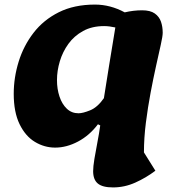

<svg xmlns="http://www.w3.org/2000/svg" viewBox="-20 -620 777 839"><path d="M474 199Q428 199 407.5 182Q387 165 387 128Q387 108 392.5 74.5Q398 41 405.5 2.5Q413 -36 418 -72L408 -77Q371 -28 321 -1.5Q271 25 221 25Q174 25 132.5 0Q91 -25 65.5 -77.5Q40 -130 40 -210Q40 -281 61.5 -350.5Q83 -420 126.5 -476.5Q170 -533 237 -566.5Q304 -600 395 -600Q462 -600 525 -566Q563 -575 601 -575Q637 -575 656.5 -561Q676 -547 683.5 -525Q691 -503 691 -477Q691 -462 682.5 -424Q674 -386 662 -332Q650 -278 638 -214.5Q626 -151 617.5 -84Q609 -17 609 46L659 126Q618 157 571 178Q524 199 474 199ZM323 -125Q342 -125 374 -138Q406 -151 434 -191Q445 -259 457 -335.5Q469 -412 484 -500Q457 -506 435 -506Q382 -506 343 -484.5Q304 -463 279 -428.5Q254 -394 241.5 -352.5Q229 -311 229 -270Q229 -231 240 -198Q251 -165 272 -145Q293 -125 323 -125Z"/></svg>

Font: Lemon
Style: Regular
Weight: 400
Designer: Eduardo Rodriguez Tunni
Foundry: Eduardo Rodriguez Tunni
Version: Version 1.003; ttfautohint (v1.8.4.7-5d5b);gftools[0.9.24]